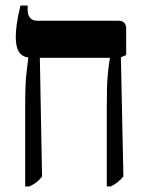

<svg xmlns="http://www.w3.org/2000/svg" viewBox="-20 -667 520 694"><path d="M71 7V-288Q71 -358 75 -396.5Q79 -435 82 -456V-459Q58 -463 47.5 -481Q37 -499 37 -533Q37 -556 41 -583Q45 -610 54 -647H80V-632Q80 -592 116 -592H408Q436 -592 436 -563V-468L417 -460L426 -29Q407 -6 380 7H366V-288Q366 -359 369.5 -396.5Q373 -434 377 -455V-458H124L132 -29Q122 -16 111.5 -8Q101 0 86 7Z"/></svg>

Font: Noto Serif Hebrew ExtraCondensed
Style: Bold
Weight: 700
Width: 2
Designer: Monotype Design Team
Foundry: Monotype Imaging Inc.
Version: Version 2.004; ttfautohint (v1.8.4.7-5d5b)